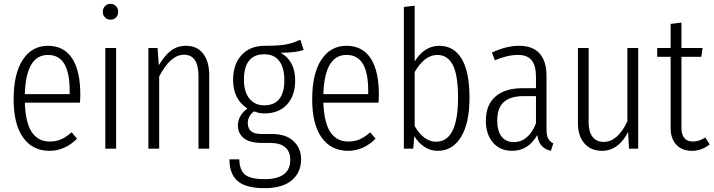

<svg xmlns="http://www.w3.org/2000/svg" viewBox="-20 -772 3706 997"><path d="M397 -280.8Q397 -258.3 395 -238.8H108.9Q110.8 -183.1 121.1 -143.3Q131.3 -103.5 148.7 -80.8Q166 -58.1 188 -47.6Q210 -37.1 237.8 -37.1Q272 -37.1 297.9 -48.6Q323.7 -60.1 352.1 -85L379.9 -51.8Q316.9 11.2 236.8 11.2Q149.4 11.2 100.1 -57.4Q50.8 -126 50.8 -256.8Q50.8 -389.6 98.4 -461.9Q146 -534.2 229 -534.2Q311.5 -534.2 354.2 -469.5Q397 -404.8 397 -280.8ZM341.8 -283.2V-298.8Q341.8 -393.1 314.2 -439.9Q286.6 -486.8 229 -486.8Q115.2 -486.8 108.9 -283.2Z M553.7 -752Q571.8 -752 582.8 -739.7Q593.8 -727.5 593.8 -710Q593.8 -693.4 582.8 -681.6Q571.8 -669.9 553.7 -669.9Q536.1 -669.9 524.9 -681.9Q513.7 -693.8 513.7 -710Q513.7 -727.5 524.9 -739.7Q536.1 -752 553.7 -752ZM583 -522.9V0H526.9V-522.9Z M946.3 -534.2Q1003.4 -534.2 1034.9 -493.4Q1066.4 -452.6 1066.4 -382.8V0H1010.7V-376Q1010.7 -487.8 935.5 -487.8Q865.2 -487.8 806.6 -375V0H750.5V-522.9H798.3L804.7 -433.1Q833.5 -482.4 866.7 -508.3Q899.9 -534.2 946.3 -534.2Z M1539.6 -565.9 1556.6 -513.2Q1517.6 -498 1437.5 -498Q1512.7 -455.6 1512.7 -355Q1512.7 -275.4 1470.2 -229.2Q1427.7 -183.1 1353.5 -183.1Q1324.7 -183.1 1299.3 -193.8Q1266.6 -168.9 1266.6 -132.8Q1266.6 -106 1283.2 -91.1Q1299.8 -76.2 1339.4 -76.2H1393.6Q1463.9 -76.2 1503.7 -39.6Q1543.5 -2.9 1543.5 55.2Q1543.5 123.5 1495.1 164.3Q1446.8 205.1 1353.5 205.1Q1256.3 205.1 1213.9 168Q1171.4 130.9 1171.4 55.2H1222.7Q1223.6 110.8 1252 134.5Q1280.3 158.2 1353.5 158.2Q1487.3 158.2 1487.3 58.1Q1487.3 15.1 1460.9 -7.3Q1434.6 -29.8 1383.3 -29.8H1339.4Q1276.4 -29.8 1245.8 -54.7Q1215.3 -79.6 1215.3 -121.1Q1215.3 -170.9 1264.6 -209Q1190.4 -255.9 1190.4 -356.9Q1190.4 -438.5 1234.6 -486.3Q1278.8 -534.2 1353.5 -534.2Q1429.7 -534.2 1466.6 -541.5Q1503.4 -548.8 1539.6 -565.9ZM1352.5 -490.2Q1246.6 -490.2 1246.6 -356.9Q1246.6 -294.9 1275.1 -260Q1303.7 -225.1 1351.6 -225.1Q1456.5 -225.1 1456.5 -356Q1456.5 -419.4 1430.4 -454.8Q1404.3 -490.2 1352.5 -490.2Z M1947.3 -280.8Q1947.3 -258.3 1945.3 -238.8H1659.2Q1661.1 -183.1 1671.4 -143.3Q1681.6 -103.5 1699 -80.8Q1716.3 -58.1 1738.3 -47.6Q1760.3 -37.1 1788.1 -37.1Q1822.3 -37.1 1848.1 -48.6Q1874 -60.1 1902.3 -85L1930.2 -51.8Q1867.2 11.2 1787.1 11.2Q1699.7 11.2 1650.4 -57.4Q1601.1 -126 1601.1 -256.8Q1601.1 -389.6 1648.7 -461.9Q1696.3 -534.2 1779.3 -534.2Q1861.8 -534.2 1904.5 -469.5Q1947.3 -404.8 1947.3 -280.8ZM1892.1 -283.2V-298.8Q1892.1 -393.1 1864.5 -439.9Q1836.9 -486.8 1779.3 -486.8Q1665.5 -486.8 1659.2 -283.2Z M2261.2 -534.2Q2336.4 -534.2 2377.2 -466.8Q2418 -399.4 2418 -264.2Q2418 -132.8 2374 -60.8Q2330.1 11.2 2252.9 11.2Q2214.8 11.2 2183.8 -9.5Q2152.8 -30.3 2131.3 -64.9L2126 0H2077.1V-735.8L2133.3 -742.2V-453.1Q2183.6 -534.2 2261.2 -534.2ZM2244.1 -36.1Q2358.4 -36.1 2358.4 -264.2Q2358.4 -383.3 2331.1 -435.1Q2303.7 -486.8 2251 -486.8Q2184.6 -486.8 2133.3 -397.9V-117.2Q2180.7 -36.1 2244.1 -36.1Z M2817.9 -100.1Q2817.9 -68.8 2826.4 -52.7Q2835 -36.6 2853 -27.8L2840.8 11.2Q2809.6 3.9 2792.2 -15.4Q2774.9 -34.7 2770 -70.8Q2723.1 11.2 2639.2 11.2Q2576.7 11.2 2539.8 -31.7Q2502.9 -74.7 2502.9 -145Q2502.9 -227.1 2552.5 -270.5Q2602.1 -314 2693.8 -314H2763.2V-374Q2763.2 -431.2 2740.7 -459Q2718.3 -486.8 2669.9 -486.8Q2614.3 -486.8 2549.8 -459L2534.2 -499Q2609.4 -534.2 2674.8 -534.2Q2747.1 -534.2 2782.5 -493.7Q2817.9 -453.1 2817.9 -377.9ZM2647.9 -34.2Q2724.1 -34.2 2763.2 -130.9V-272.9H2699.2Q2629.9 -272.9 2595.9 -241.9Q2562 -210.9 2562 -147Q2562 -91.3 2584.7 -62.7Q2607.4 -34.2 2647.9 -34.2Z M3293.9 -522.9V0H3246.1L3241.7 -86.9Q3191.4 11.2 3106 11.2Q3048.3 11.2 3014.6 -27.6Q2981 -66.4 2981 -131.8V-522.9H3036.6V-137.2Q3036.6 -87.4 3057.1 -61.3Q3077.6 -35.2 3114.7 -35.2Q3187.5 -35.2 3237.8 -142.1V-522.9Z M3642.6 -58.1 3665.5 -22Q3623 11.2 3572.3 11.2Q3521 11.2 3491.7 -20.8Q3462.4 -52.7 3462.4 -106.9V-477.1H3392.6V-522.9H3462.4V-647.9L3518.6 -654.8V-522.9H3628.4L3621.6 -477.1H3518.6V-106.9Q3518.6 -73.7 3533.4 -55.4Q3548.3 -37.1 3578.6 -37.1Q3610.8 -37.1 3642.6 -58.1Z"/></svg>

Font: Fira Sans Compressed Light
Style: Regular
Weight: 300
Width: 1
Designer: Carrois Corporate & Edenspiekermann AG
Foundry: Carrois Corporate GbR & Edenspiekermann AG
Version: Version 4.203;PS 004.203;hotconv 1.0.88;makeotf.lib2.5.64775